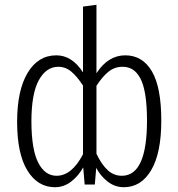

<svg xmlns="http://www.w3.org/2000/svg" viewBox="-20 -763 738 794"><path d="M647 -264.2Q647 -129.9 605.2 -59.3Q563.5 11.2 492.2 11.2Q455.1 11.2 425.3 -12Q395.5 -35.2 377.9 -68.8L372.1 0H330.1L324.2 -70.8Q304.2 -35.2 274.2 -12Q244.1 11.2 207 11.2Q135.7 11.2 93.3 -57.9Q50.8 -127 50.8 -258.8Q50.8 -389.2 94.2 -461.7Q137.7 -534.2 212.9 -534.2Q277.8 -534.2 323.2 -463.9V-735.8L378.9 -743.2V-460Q426.8 -534.2 498 -534.2Q569.3 -534.2 608.2 -468Q647 -401.9 647 -264.2ZM213.9 -36.1Q276.9 -36.1 323.2 -125V-409.2Q298.8 -446.8 274.9 -466.8Q251 -486.8 221.2 -486.8Q170.9 -486.8 140.4 -431.2Q109.9 -375.5 109.9 -259.8Q110.4 -144 138.2 -90.1Q166 -36.1 213.9 -36.1ZM483.9 -36.1Q587.9 -36.1 587.9 -264.2Q587.9 -326.7 580.8 -370.6Q573.7 -414.6 560.1 -439.5Q546.4 -464.4 528.6 -475.6Q510.7 -486.8 486.8 -486.8Q453.6 -486.8 428.2 -466.1Q402.8 -445.3 378.9 -408.2V-127Q399.9 -83 425 -59.6Q450.2 -36.1 483.9 -36.1Z"/></svg>

Font: Fira Sans Compressed Light
Style: Regular
Weight: 300
Width: 1
Designer: Carrois Corporate & Edenspiekermann AG
Foundry: Carrois Corporate GbR & Edenspiekermann AG
Version: Version 4.203;PS 004.203;hotconv 1.0.88;makeotf.lib2.5.64775